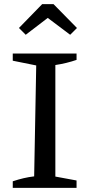

<svg xmlns="http://www.w3.org/2000/svg" viewBox="-20 -913 429 933"><path d="M42 0V-32Q69 -41 94.5 -47Q120 -53 146 -56L156 -595L42 -618V-653H352V-622Q329 -614 302.5 -607.5Q276 -601 249 -597V-55L352 -36V0ZM240 -893 354 -777 321 -744 212 -826 105 -744 72 -777 185 -893Z"/></svg>

Font: Piazzolla 24pt Medium
Style: Regular
Weight: 500
Designer: Juan Pablo del Peral
Foundry: Huerta Tipografica
Version: Version 2.005